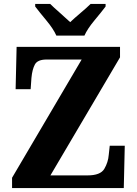

<svg xmlns="http://www.w3.org/2000/svg" viewBox="-20 -951 693 971"><path d="M41 0H606L611 -214H535L530 -168Q527 -130 507.5 -97Q488 -64 423 -64H235L587 -661V-714H64L59 -500H135L139 -557Q143 -600 156.5 -625Q170 -650 216 -650H393L41 -52ZM265 -771H407Q422 -805 457 -847Q492 -889 514 -918V-931H438Q421 -914 388.5 -886.5Q356 -859 335 -839Q314 -859 282.5 -886.5Q251 -914 234 -931H158V-918Q180 -889 215 -847Q250 -805 265 -771Z"/></svg>

Font: Noto Serif SemiCondensed Extra
Style: Regular
Weight: 800
Width: 4
Designer: Monotype Design Team
Foundry: Monotype Imaging Inc.
Version: Version 1.002